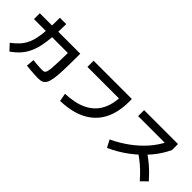

<svg xmlns="http://www.w3.org/2000/svg" viewBox="105 -1781 2791 2791"><g transform="rotate(45 1500.0 -385.5)"><path d="M723.3 28.7Q694.3 28.7 653.3 26.3Q612.3 24 567 20.2Q521.7 16.3 478 11.7L489 -112Q517 -108.6 554.7 -105.5Q592.3 -102.3 628 -100.4Q663.7 -98.6 683.4 -98.6Q706 -98.6 720.5 -106Q735 -113.3 744.2 -139.5Q753.4 -165.6 758.2 -220.3Q763.1 -275 765.9 -369.3Q768.7 -463.7 770.4 -608.7L839.4 -538.7H72V-658.7H903.7V-595.4Q903.7 -433.3 899.8 -322.5Q896 -211.7 885.3 -142.2Q874.7 -72.7 854.5 -35.5Q834.3 1.7 802.5 15.2Q770.7 28.7 723.3 28.7ZM66.4 -46.3Q129.7 -93.6 174.7 -141.6Q219.7 -189.6 249.2 -248.5Q278.7 -307.3 295.4 -385.5Q312 -463.7 318.7 -569.5Q325.4 -675.3 325.4 -818.7H455Q455 -666.3 446 -549.2Q437 -432 416.5 -342Q396 -252 361.6 -183Q327.3 -114 276 -58Q224.6 -2 154 48Z M1159 -90Q1362.4 -97.6 1496.4 -163.6Q1630.4 -229.6 1697.1 -355.3Q1763.7 -481 1763.7 -667L1830 -597.1H1113.3V-723.7H1900V-667Q1900 -444.7 1818.2 -290.5Q1736.3 -136.3 1576.5 -54.5Q1416.7 27.3 1182 33.7Z M2086.7 -78.6Q2231.4 -148 2349.9 -235.5Q2468.4 -323 2557.9 -426Q2647.4 -529 2704.4 -643.7L2744.4 -612.1H2140V-735H2837V-612.1Q2777.3 -480.7 2675.2 -359.6Q2573 -238.4 2438.8 -137.5Q2304.7 -36.7 2147 35ZM2826.7 41Q2770 -24.7 2714.5 -77.8Q2659 -131 2600 -176.8Q2541 -222.7 2473.4 -264L2561.3 -359.6Q2660.3 -298.3 2748.8 -222.5Q2837.3 -146.6 2921 -51Z"/></g></svg>

Font: M PLUS 1 Thin
Style: Regular
Weight: 100
Designer: Coji Morishita
Foundry: UNDERFOREST DESIGN
Version: Version 1.001